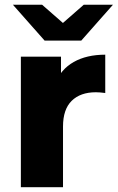

<svg xmlns="http://www.w3.org/2000/svg" viewBox="-20 -775 488 795"><path d="M66.4 -540.3H232.6V-384.7L208.2 -429.4Q231.8 -488 285.2 -518.3Q338.7 -548.6 415.8 -548.6V-389.9Q392.8 -393 376.9 -393Q313.1 -393 277 -357.7Q240.9 -322.3 240.9 -251V0H66.4ZM33.4 -755.4H154.3L293.7 -633.4H187.4L326.8 -755.4H447.7L316.6 -607H164.6Z"/></svg>

Font: iiserrat Thin
Style: Regular
Weight: 100
Designer: Akira Ohta
Foundry: Akira Ohta
Version: Version 1.200;Glyphs 3.3.1 (3343)